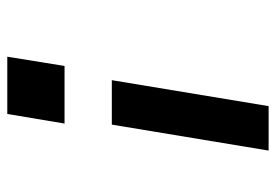

<svg xmlns="http://www.w3.org/2000/svg" viewBox="-138 -422 775 540"><g transform="rotate(-90 250.0 -152.5)"><path d="M172 -359 199 -520H360L334 -359ZM96 215 169 -226H294L221 215Z"/></g></svg>

Font: Iosevka SS04 Extrabold Oblique
Style: Regular
Weight: 800
Italic angle: -9°
Monospace: yes
Designer: Belleve Invis
Foundry: Belleve Invis
Version: Version 19.0.0; ttfautohint (v1.8.4)